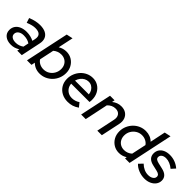

<svg xmlns="http://www.w3.org/2000/svg" viewBox="195 -1806 2900 2900"><g transform="rotate(45 1644.5 -356.0)"><path d="M186 6Q108 6 60.5 -32.5Q13 -71 13 -136Q13 -186 38.5 -223.5Q64 -261 111.5 -281.5Q159 -302 223 -302Q264 -302 303.5 -292.5Q343 -283 376 -266L386 -312Q399 -374 370.5 -404.5Q342 -435 272 -435Q242 -435 206.5 -426.5Q171 -418 123 -398L98 -475Q153 -498 201 -508Q249 -518 291 -518Q364 -518 411 -494Q458 -470 477 -424.5Q496 -379 482 -316L416 0H319L327 -37Q294 -15 259.5 -4.5Q225 6 186 6ZM217 -67Q251 -67 282.5 -77.5Q314 -88 343 -109L361 -196Q306 -233 227 -233Q173 -233 139.5 -208.5Q106 -184 106 -144Q106 -108 135.5 -87.5Q165 -67 217 -67Z M800 8Q751 8 709 -9.5Q667 -27 636 -59L623 0H527L676 -700L778 -722L726 -478Q786 -516 856 -516Q921 -516 971.5 -485.5Q1022 -455 1052 -402Q1082 -349 1082 -282Q1082 -222 1060 -169Q1038 -116 999.5 -76.5Q961 -37 910 -14.5Q859 8 800 8ZM797 -79Q851 -79 893.5 -105Q936 -131 961 -175.5Q986 -220 986 -273Q986 -319 966.5 -354.5Q947 -390 912 -410Q877 -430 833 -430Q797 -430 764.5 -418Q732 -406 705 -382L656 -151Q676 -118 714 -98.5Q752 -79 797 -79Z M1402 10Q1329 10 1272 -21Q1215 -52 1183 -106.5Q1151 -161 1151 -231Q1151 -289 1172 -341Q1193 -393 1230.5 -433Q1268 -473 1317 -495Q1366 -517 1422 -517Q1486 -517 1536 -485.5Q1586 -454 1615 -399.5Q1644 -345 1644 -275Q1644 -265 1643.5 -252.5Q1643 -240 1640 -223H1248Q1251 -180 1272.5 -146.5Q1294 -113 1329 -94Q1364 -75 1408 -75Q1443 -75 1475.5 -85.5Q1508 -96 1534 -115L1587 -49Q1543 -18 1498.5 -4Q1454 10 1402 10ZM1256 -297H1551Q1547 -337 1528.5 -367Q1510 -397 1481 -414.5Q1452 -432 1415 -432Q1378 -432 1345.5 -414.5Q1313 -397 1290 -366.5Q1267 -336 1256 -297Z M1684 0 1792 -509H1889L1880 -464Q1946 -518 2027 -518Q2088 -518 2129 -490.5Q2170 -463 2187 -415Q2204 -367 2191 -306L2126 0H2029L2091 -295Q2104 -357 2076 -394.5Q2048 -432 1990 -432Q1952 -432 1919.5 -416.5Q1887 -401 1860 -372L1782 0Z M2496 8Q2432 8 2381 -23Q2330 -54 2300.5 -107Q2271 -160 2271 -227Q2271 -287 2293 -339Q2315 -391 2353.5 -431Q2392 -471 2443 -493.5Q2494 -516 2553 -516Q2602 -516 2644 -499.5Q2686 -483 2717 -451L2769 -700L2871 -722L2718 0H2621L2627 -31Q2567 8 2496 8ZM2520 -78Q2556 -78 2588.5 -90.5Q2621 -103 2647 -127L2697 -360Q2677 -391 2639 -410.5Q2601 -430 2556 -430Q2504 -430 2461 -403.5Q2418 -377 2392.5 -333.5Q2367 -290 2367 -235Q2367 -190 2386.5 -154Q2406 -118 2441 -98Q2476 -78 2520 -78Z M3043 10Q2977 10 2916 -14.5Q2855 -39 2817 -81L2876 -143Q2914 -106 2956.5 -87Q2999 -68 3044 -68Q3094 -68 3126 -89.5Q3158 -111 3158 -145Q3158 -169 3141 -183.5Q3124 -198 3087 -206L3000 -226Q2935 -240 2903.5 -273.5Q2872 -307 2872 -359Q2872 -407 2896 -442.5Q2920 -478 2963.5 -497.5Q3007 -517 3065 -517Q3124 -517 3177.5 -497Q3231 -477 3276 -438L3219 -375Q3181 -407 3140 -424Q3099 -441 3059 -441Q3014 -441 2987 -421Q2960 -401 2960 -368Q2960 -344 2977 -330Q2994 -316 3033 -307L3120 -287Q3186 -273 3219 -240Q3252 -207 3252 -156Q3252 -109 3224.5 -71Q3197 -33 3149.5 -11.5Q3102 10 3043 10Z"/></g></svg>

Font: Red Hat Display SemiBold
Style: Italic
Weight: 600
Italic angle: -12°
Designer: Pentagram, MCKL
Foundry: Pentagram, MCKL
Version: Version 1.023